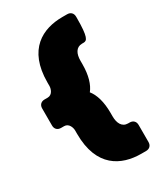

<svg xmlns="http://www.w3.org/2000/svg" viewBox="-206 -888 892 1026"><g transform="rotate(-30 240.0 -375.0)"><path d="M353.5 46.9H382.8C404.3 46.9 418 33.2 418 11.7V-93.8C418 -115.2 404.3 -128.9 382.8 -128.9H373.5C335.9 -128.9 320.3 -161.6 320.3 -203.6V-224.6C320.3 -293.5 304.7 -343.3 279.3 -375C304.7 -406.7 320.3 -456.5 320.3 -525.4V-546.4C320.3 -588.4 335.9 -621.1 373.5 -621.1H382.8C404.3 -621.1 418 -634.8 418 -753.9V-761.7C418 -783.2 404.3 -796.9 382.8 -796.9H353.5C232.4 -796.9 109.4 -738.8 109.4 -533.2V-512.2C109.4 -495.6 99.6 -462.9 69.8 -462.9H50.8C29.3 -462.9 15.6 -449.2 15.6 -427.7V-322.3C15.6 -300.8 29.3 -287.1 50.8 -287.1H69.8C99.6 -287.1 109.4 -254.4 109.4 -237.8V-216.8C109.4 -11.2 232.4 46.9 353.5 46.9Z"/></g></svg>

Font: Gyrotrope Black
Style: Regular
Weight: 900
Designer: David Moles
Version: Version 1.003;Glyphs 3.3.1 (3343)